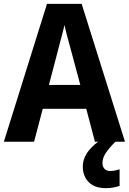

<svg xmlns="http://www.w3.org/2000/svg" viewBox="-20 -736 669 997"><path d="M473 0 428 -171H202L157 0H0L224 -716H404L629 0ZM349 -474Q341 -503 331 -540Q321 -577 315 -606Q311 -588 304 -561.5Q297 -535 290.5 -511Q284 -487 281 -474L234 -295H397ZM512 110Q512 130 523 141Q534 152 552 152Q567 152 579.5 149Q592 146 601 143V229Q587 234 569.5 237.5Q552 241 529 241Q472 241 441 210Q410 179 410 129Q410 86 439.5 48Q469 10 513 -15L579 0Q546 33 529 59Q512 85 512 110Z"/></svg>

Font: Noto Sans Gujarati SemiCondensed
Style: Bold
Weight: 700
Width: 4
Designer: Jelle Bosma - Monotype Design Team, Universal Thirst
Foundry: Monotype Imaging Inc.
Version: Version 2.106; ttfautohint (v1.8.4.7-5d5b)